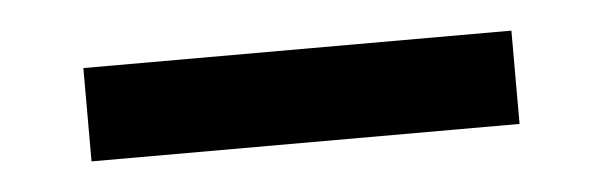

<svg xmlns="http://www.w3.org/2000/svg" viewBox="-24 -401 516 164"><g transform="rotate(-5 233.5 -319.0)"><path d="M50 -279H417V-359H50Z"/></g></svg>

Font: Telex Regular
Style: Regular
Weight: 400
Designer: Andres Torresi
Foundry: Andres Torresi
Version: Version 1.001